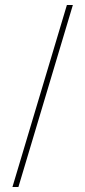

<svg xmlns="http://www.w3.org/2000/svg" viewBox="-20 -742 343 772"><path d="M249 -722 30 10H54L273 -722Z"/></svg>

Font: Sprat Condensed Thin
Style: Regular
Weight: 100
Width: 3
Designer: Ethan Nakache
Foundry: Collletttivo
Version: Version 2.000;Glyphs 3.2 (3217)